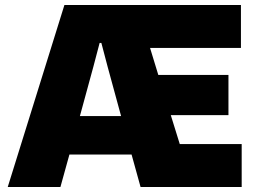

<svg xmlns="http://www.w3.org/2000/svg" viewBox="-20 -749 1022 769"><path d="M11 0 238 -729H945V-557H581L614 -449H895V-288H664L700 -172H948V0H543L507 -130H258L222 0ZM300 -284H465L411 -482L386 -577H379L354 -482Z"/></svg>

Font: Mona Sans ExtraLight Black
Style: Regular
Weight: 900
Version: Version 2.000